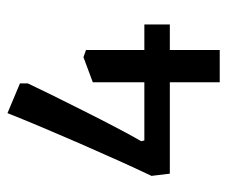

<svg xmlns="http://www.w3.org/2000/svg" viewBox="-67 -448 605 511"><g transform="rotate(-90 235.5 -192.5)"><path d="M272 89.8V-43H28.8L22.9 -91.8Q57.6 -164.6 108.2 -280.5Q158.7 -396.5 189.9 -475.1L269 -441.9V-420.9Q246.6 -373 196 -272.5Q145.5 -171.9 115.2 -119.1L117.2 -110.8H272V-248L338.9 -272.9L357.9 -266.1V-110.8H425.8V-43H357.9V89.8Z"/></g></svg>

Font: Grenze
Style: Regular
Weight: 400
Designer: Renata Polastri
Foundry: Omnibus-Type
Version: Version 1.002;PS 001.002;hotconv 1.0.88;makeotf.lib2.5.64775